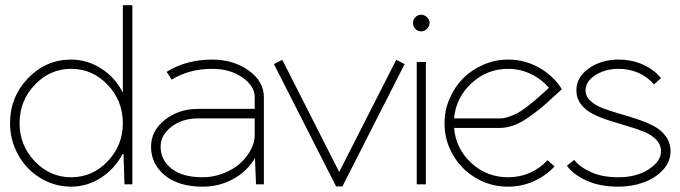

<svg xmlns="http://www.w3.org/2000/svg" viewBox="-20 -699 2579 728"><path d="M445.8 -231.9Q445.8 -316.9 388.2 -377.4Q330.6 -438 250 -438Q169.4 -438 111.8 -377.4Q54.2 -316.9 54.2 -231.9Q54.2 -147.9 111.8 -87.4Q169.4 -26.9 250 -26.9Q330.6 -26.9 388.2 -87.4Q445.8 -147.9 445.8 -231.9ZM250 8.8Q187 8.8 133.3 -23.9Q79.6 -56.6 48.8 -112.1Q18.1 -167.5 18.1 -231.9Q18.1 -331.1 85.9 -402.1Q153.8 -473.1 250 -473.1Q312 -472.7 364.5 -438.7Q417 -404.8 445.8 -348.1V-679.2H481.9V0H452.1L448.2 -115.2H444.8Q415.5 -59.6 363.8 -25.6Q312 8.3 250 8.8Z M748.5 8.8Q657.2 8.8 605 -34.2Q552.7 -77.1 552.7 -143.1Q552.7 -203.1 605.2 -244.6Q657.7 -286.1 730.5 -286.1H945.8V-330.1Q945.8 -373 898.9 -405.5Q852.1 -438 784.7 -438Q697.8 -438 630.9 -397L611.8 -426.8Q687.5 -473.1 784.7 -473.1Q864.7 -473.1 922.6 -431.9Q980.5 -390.6 980.5 -330.1V0H950.7L946.8 -98.1H945.8Q917 -49.3 864.3 -20.3Q811.5 8.8 748.5 8.8ZM748.5 -26.9Q788.6 -26.9 825.9 -41.3Q863.3 -55.7 889.2 -78.4Q915 -101.1 930.4 -129.9Q945.8 -158.7 945.8 -187V-250H730.5Q670.4 -250 629.6 -218Q588.9 -186 588.9 -143.1Q588.9 -92.8 630.1 -59.8Q671.4 -26.9 748.5 -26.9Z M1018.6 -456.1 1050.3 -472.2 1266.1 -46.9 1482.4 -472.2 1514.2 -456.1 1278.3 7.8H1254.4Z M1560.1 -463.9H1594.7V0H1560.1ZM1554.9 -589.6Q1545.9 -599.1 1545.9 -611.8Q1545.9 -624.5 1554.9 -633.8Q1564 -643.1 1576.7 -643.1Q1589.4 -643.1 1599.1 -633.8Q1608.9 -624.5 1608.9 -611.8Q1608.9 -599.1 1599.1 -589.6Q1589.4 -580.1 1576.7 -580.1Q1564 -580.1 1554.9 -589.6Z M1875.5 -250Q1891.6 -250 1910.2 -256.6Q1928.7 -263.2 1942.4 -270.3Q1956.1 -277.3 1977.3 -293.7Q1998.5 -310.1 2006.8 -317.1Q2015.1 -324.2 2037.4 -344.2Q2059.6 -364.3 2061.5 -366.2Q2032.2 -399.9 1991.9 -418.9Q1951.7 -438 1906.2 -438Q1826.7 -438 1767.6 -383.3Q1708.5 -328.6 1701.7 -250ZM1874.5 -213.9H1701.7Q1708.5 -134.8 1767.3 -80.8Q1826.2 -26.9 1906.2 -26.9Q1994.6 -26.9 2056.6 -91.8L2082.5 -67.9Q2048.8 -31.7 2003.2 -11.5Q1957.5 8.8 1906.2 8.8Q1840.8 8.8 1785.4 -23.4Q1730 -55.7 1697.8 -111.1Q1665.5 -166.5 1665.5 -231.9Q1665.5 -280.8 1684.8 -325.4Q1704.1 -370.1 1736.3 -402.3Q1768.6 -434.6 1813.2 -453.9Q1857.9 -473.1 1906.2 -473.1Q1965.3 -473.1 2016.6 -446.5Q2067.9 -419.9 2101.6 -374L2110.4 -360.8L2098.6 -350.1Q2091.8 -344.2 2067.9 -322Q2043.9 -299.8 2025.4 -284.9Q2006.8 -270 1980.7 -251.7Q1954.6 -233.4 1927.5 -223.6Q1900.4 -213.9 1874.5 -213.9Z M2325.2 -26.9Q2394 -26.9 2440.2 -57.4Q2486.3 -87.9 2486.3 -125Q2486.3 -149.9 2468.8 -168.7Q2451.2 -187.5 2422.9 -199Q2394.5 -210.4 2360.4 -220.5Q2326.2 -230.5 2291.7 -241.5Q2257.3 -252.4 2229 -266.4Q2200.7 -280.3 2183.1 -303.2Q2165.5 -326.2 2165.5 -356.9Q2165.5 -406.7 2212.9 -439.9Q2260.3 -473.1 2325.2 -473.1Q2374.5 -473.1 2416.7 -454.6Q2459 -436 2486.3 -402.8L2459.5 -378.9Q2437 -406.2 2402.1 -422.1Q2367.2 -438 2325.2 -438Q2275.4 -438 2237.8 -414.3Q2200.2 -390.6 2200.2 -356.9Q2200.2 -334 2218 -317.1Q2235.8 -300.3 2264.2 -289.3Q2292.5 -278.3 2326.9 -268.6Q2361.3 -258.8 2395.8 -247.3Q2430.2 -235.8 2458.5 -221.2Q2486.8 -206.5 2504.6 -181.9Q2522.5 -157.2 2522.5 -125Q2522.5 -86.4 2494.1 -55.2Q2465.8 -23.9 2420.9 -7.6Q2376 8.8 2325.2 8.8Q2254.9 8.8 2204.6 -13.9Q2154.3 -36.6 2129.4 -70.8L2157.2 -92.8Q2177.7 -65.9 2220.5 -46.4Q2263.2 -26.9 2325.2 -26.9Z"/></svg>

Font: RawengulkSans
Style: Regular
Weight: 500
Designer: gluk (gluksza@wp.pl)
Foundry: gluk (gluksza@wp.pl)
Version: Version 0.94